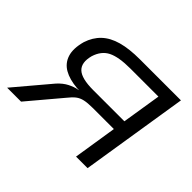

<svg xmlns="http://www.w3.org/2000/svg" viewBox="-146 -946 1188 1188"><g transform="rotate(45 447.5 -352.5)"><path d="M23 0 218 -231Q248 -264 280.5 -280.5Q313 -297 342 -302L349 -304H331Q260 -310 215 -336Q170 -362 154.5 -411.5Q139 -461 159 -534Q178 -593 218 -631Q258 -669 322.5 -687Q387 -705 480 -705H839L727 0H626L671 -286H486Q442 -286 415 -280Q388 -274 368.5 -259Q349 -244 327 -216L145 0ZM410 -366H683L724 -623H479Q377 -623 326 -597.5Q275 -572 255 -507Q236 -435 272 -400.5Q308 -366 410 -366Z"/></g></svg>

Font: Nunito Sans 7pt Expanded
Style: Italic
Weight: 400
Width: 7
Italic angle: -9°
Designer: Vernon Adams
Foundry: Vernon Adams
Version: Version 3.101;gftools[0.9.27]